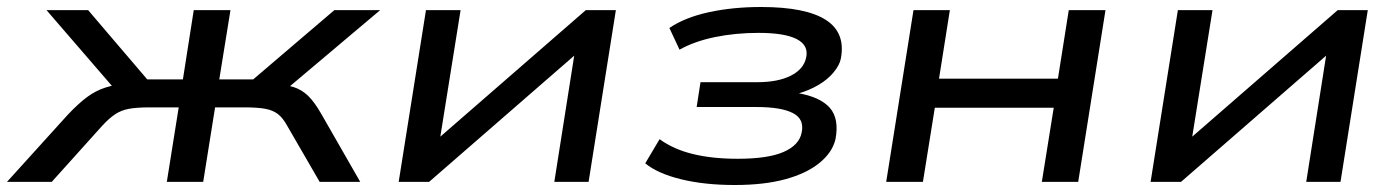

<svg xmlns="http://www.w3.org/2000/svg" viewBox="-60 -520 3996 549"><path d="M-40 0 133 -191Q164 -224 189 -242.5Q214 -261 242.5 -270Q271 -279 309 -281L282 -249L73 -491H192L361 -293H463L494 -491H599L567 -293H664L896 -491H1027L740 -249L724 -281Q757 -278 779.5 -271Q802 -264 820.5 -246.5Q839 -229 860 -192L970 0H854L762 -159Q749 -183 734.5 -194Q720 -205 698 -209Q676 -213 639 -213H555L521 0H417L451 -213H368Q332 -213 309.5 -209Q287 -205 269.5 -193.5Q252 -182 231 -159L88 0Z M1080 0 1158 -491H1257L1195 -104H1170L1615 -491H1701L1623 0H1525L1586 -387H1612L1167 0Z M2041 9Q1954 9 1887 -7.5Q1820 -24 1785 -53L1826 -122Q1866 -93 1921.5 -79.5Q1977 -66 2049 -66Q2136 -66 2180.5 -85.5Q2225 -105 2232 -140Q2241 -179 2207.5 -196.5Q2174 -214 2103 -214H1932L1943 -285H2106Q2164 -285 2201 -303.5Q2238 -322 2245 -355Q2253 -390 2218.5 -408Q2184 -426 2109 -426Q2043 -426 1984.5 -414Q1926 -402 1883 -378L1854 -440Q1898 -470 1966.5 -485Q2035 -500 2116 -500Q2244 -500 2301.5 -463Q2359 -426 2344 -351Q2340 -333 2323.5 -313Q2307 -293 2281 -277.5Q2255 -262 2221 -252L2220 -254Q2285 -243 2312.5 -212Q2340 -181 2329 -122Q2320 -84 2283 -54Q2246 -24 2185.5 -7.5Q2125 9 2041 9Z M2474 0 2552 -491H2656L2625 -295H2965L2996 -491H3101L3023 0H2919L2953 -212H2613L2579 0Z M3230 0 3308 -491H3407L3345 -104H3320L3765 -491H3851L3773 0H3675L3736 -387H3762L3317 0Z"/></svg>

Font: Nunito Sans 10pt Expanded Medium
Style: Italic
Weight: 500
Width: 7
Italic angle: -9°
Designer: Vernon Adams
Foundry: Vernon Adams
Version: Version 3.101;gftools[0.9.27]